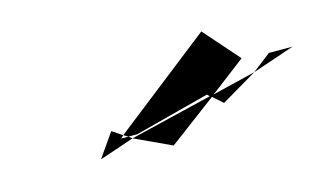

<svg xmlns="http://www.w3.org/2000/svg" viewBox="-46 -766 818 492"><g transform="rotate(-15 362.5 -520.0)"><path d="M176 -402 220 -465 247 -447 240 -440H259L268 -433ZM247 -447 259 -440H282L481 -492L487 -486L268 -433L365 -388L492 -483L518 -460L613 -516L498 -488L591 -559L509 -652ZM613 -516 662 -554H725Z"/></g></svg>

Font: bitstorm
Style: suextobl
Weight: 400
Version: Version 0.2